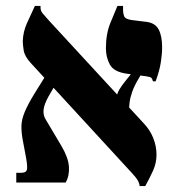

<svg xmlns="http://www.w3.org/2000/svg" viewBox="-20 -617 603 649"><path d="M452 12Q451 2 445.5 -7.5Q440 -17 426 -32L84 -404Q63 -427 60 -447Q57 -467 57 -478Q58 -510 71.5 -539.5Q85 -569 98 -597H117V-591Q117 -580 124.5 -571.5Q132 -563 145 -548L466 -200Q487 -178 498 -150.5Q509 -123 509 -94Q509 -66 497.5 -40.5Q486 -15 471 12ZM35 0V-33H53Q70 -33 71.5 -46.5Q73 -60 66 -95L57 -143Q52 -170 52.5 -191.5Q53 -213 63.5 -238.5Q74 -264 98 -303L141 -372L170 -336L144 -291Q130 -266 127.5 -247.5Q125 -229 134 -214L188 -123Q211 -84 213 -53.5Q215 -23 202 0ZM415 -238 374 -282Q374 -299 383.5 -314.5Q393 -330 403 -342L423 -367L455 -362L449 -352Q434 -327 427 -307Q420 -287 418 -270.5Q416 -254 415 -238ZM497 -342Q495 -350 492 -353.5Q489 -357 475 -359L408 -368Q365 -374 351.5 -398.5Q338 -423 338 -454Q338 -503 353.5 -540.5Q369 -578 377 -597H396V-584Q396 -571 400 -561.5Q404 -552 427 -549L476 -543Q505 -539 516.5 -517Q528 -495 528 -457Q528 -434 523.5 -405.5Q519 -377 506 -342Z"/></svg>

Font: Frank Ruhl Libre Black
Style: Regular
Weight: 900
Designer: Yanek Iontef
Foundry: Fontef
Version: Version 6.004